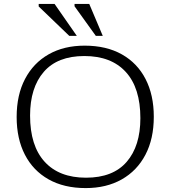

<svg xmlns="http://www.w3.org/2000/svg" viewBox="-20 -950 870 980"><path d="M412 -717Q523 -717 602 -672.5Q681 -628 723 -546.5Q765 -465 765 -354Q765 -241.5 722.2 -160Q679.5 -78.5 601.2 -34.2Q523 10 417.5 10Q307 10 228 -34.5Q149 -79 107 -160.5Q65 -242 65 -353Q65 -465.5 107.8 -547Q150.5 -628.5 228.5 -672.8Q306.5 -717 412 -717ZM419 -43Q556.5 -43 626.5 -123.8Q696.5 -204.5 696.5 -347Q696.5 -501 622.2 -582.5Q548 -664 410.5 -664Q273.5 -664 203.5 -583.2Q133.5 -502.5 133.5 -360Q133.5 -206 207.8 -124.5Q282 -43 419 -43ZM372 -767H333.5L177.5 -917V-930H258.5ZM504.5 -767H469L360.5 -918V-930H435.5Z"/></svg>

Font: Newsreader 6pt Light
Style: Regular
Weight: 300
Designer: Hugues Gentile
Foundry: Production Type
Version: Version 1.003; ttfautohint (v1.8.3)